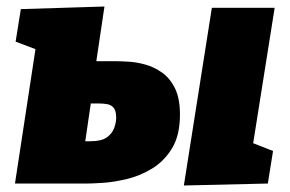

<svg xmlns="http://www.w3.org/2000/svg" viewBox="-20 -564 891 590"><path d="M533 -212Q533 -148 508.5 -108Q484 -68 446.5 -45.5Q409 -23 368.5 -13.5Q328 -4 294.5 -2Q261 0 247 0H26L89 -413L28 -436L44 -536L301 -544L276 -376H333Q350 -376 375 -374.5Q400 -373 427 -365.5Q454 -358 478.5 -340.5Q503 -323 518 -292Q533 -261 533 -212ZM285 -246H259L242 -130H258Q292 -130 308.5 -142Q325 -154 331 -171Q337 -188 337 -202Q337 -224 329 -233Q321 -242 309 -244Q297 -246 285 -246ZM545 6 631 -540H824L758 -124L819 -100L803 0Z"/></svg>

Font: Bitter Black
Style: Italic
Weight: 900
Italic angle: -9°
Designer: Sol Matas, and Bitter project Authors
Foundry: Sol Matas
Version: Version 2.001